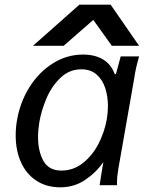

<svg xmlns="http://www.w3.org/2000/svg" viewBox="-20 -791 640 820"><path d="M47 -212.5Q47 -246 52.5 -277Q65.5 -354 105.5 -418.2Q145.5 -482.5 205.5 -520.2Q265.5 -558 335 -558Q384 -558 419 -537.8Q454 -517.5 470.5 -473.5L475.5 -476L495.5 -550H574Q566 -522 561.2 -500.8Q556.5 -479.5 553 -455L485.5 -70.5Q482.5 -52 481 -38Q479.5 -24 479.5 0H405.5Q407.5 -14.5 410.5 -32.5Q413.5 -50.5 416.5 -70L421.5 -99Q390.5 -54 343.5 -22.5Q296.5 9 237.5 9Q178.5 9 135.2 -19.5Q92 -48 69.5 -98.2Q47 -148.5 47 -212.5ZM436 -281Q441 -311 441 -337Q441 -380 429.2 -415.5Q417.5 -451 392.2 -473Q367 -495 327.5 -495Q276 -495 238 -458.5Q200 -422 178.2 -370.2Q156.5 -318.5 148 -269.5Q142.5 -234.5 142.5 -206Q142.5 -145 165.5 -103.8Q188.5 -62.5 242.5 -62.5Q293.5 -62.5 334.2 -94.8Q375 -127 400.8 -177.2Q426.5 -227.5 436 -281ZM319 -771H452.5L574 -595.5H457.5L378.5 -706L252 -595.5H121Z"/></svg>

Font: JuliaMono
Style: Italic
Weight: 400
Italic angle: -9°
Monospace: yes
Designer: cormullion
Foundry: corm
Version: Version 0.057; ttfautohint (v1.8.4)